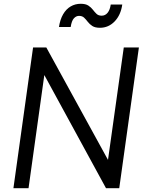

<svg xmlns="http://www.w3.org/2000/svg" viewBox="-20 -996 777 1016"><path d="M51 0 155 -745H225L569 -118H547L635 -745H715L611 0H541L197 -631H219L131 0ZM509 -849Q483 -849 468.5 -858.5Q454 -868 444.5 -880.5Q435 -893 425 -902.5Q415 -912 398 -912Q383 -912 371 -899Q359 -886 354 -853H292Q298 -893 314 -920.5Q330 -948 354 -962Q378 -976 407 -976Q433 -976 447.5 -966.5Q462 -957 471.5 -944.5Q481 -932 491 -922.5Q501 -913 518 -913Q537 -913 549.5 -928.5Q562 -944 566 -972H627Q619 -916 586.5 -882.5Q554 -849 509 -849Z"/></svg>

Font: Plus Jakarta Sans
Style: Italic
Weight: 400
Italic angle: -8°
Designer: Gumpita Rahayu
Foundry: Tokotype
Version: Version 2.006